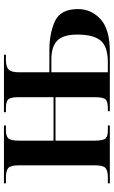

<svg xmlns="http://www.w3.org/2000/svg" viewBox="178 -754 576 972"><g transform="rotate(-90 466.0 -268.0)"><path d="M24 0H317V-10H288Q263 -10 251.5 -21.5Q240 -33 240 -76V-275H460V-76Q460 -33 448.5 -21.5Q437 -10 405 -10H389V0H691Q804 0 855 -47Q906 -94 906 -161Q906 -250 844.5 -278Q783 -306 697 -306H586V-460Q586 -498 600 -512Q614 -526 649 -526H675V-536H384V-526H407Q438 -526 449 -514Q460 -502 460 -461V-285H240V-460Q240 -502 252 -514Q264 -526 292 -526H317V-536H24V-526H53Q88 -526 101.5 -514Q115 -502 115 -461V-76Q115 -33 101 -21.5Q87 -10 55 -10H24ZM586 -10V-296H651Q716 -296 746.5 -266Q777 -236 777 -164Q777 -83 746.5 -46.5Q716 -10 636 -10Z"/></g></svg>

Font: Noto Serif Display Semi
Style: Regular
Weight: 600
Designer: Monotype Design Team
Foundry: Monotype Imaging Inc.
Version: Version 1.900